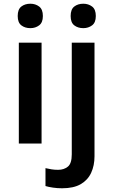

<svg xmlns="http://www.w3.org/2000/svg" viewBox="-20 -770 608 1030"><path d="M203 -541V0H81V-541ZM143 -750Q170 -750 190 -735Q210 -720 210 -684Q210 -649 190 -634Q170 -619 143 -619Q114 -619 94.5 -634Q75 -649 75 -684Q75 -720 94.5 -735Q114 -750 143 -750ZM313 240Q288 240 264 236.5Q240 233 224 228V132Q241 136 257 138.5Q273 141 292 141Q323 141 344 124Q365 107 365 58V-541H487V68Q487 118 469 157Q451 196 413 218Q375 240 313 240ZM359 -684Q359 -720 378.5 -735Q398 -750 427 -750Q454 -750 474 -735Q494 -720 494 -684Q494 -649 474 -634Q454 -619 427 -619Q398 -619 378.5 -634Q359 -649 359 -684Z"/></svg>

Font: Noto Sans Sundanese SemiBold
Style: Regular
Weight: 600
Version: Version 2.003